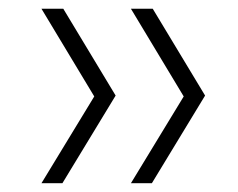

<svg xmlns="http://www.w3.org/2000/svg" viewBox="-20 -480 545 440"><path d="M328 -60.1H280L401 -259L280 -460H330L450 -261ZM123 -60.1H75L196 -259L75 -460H125L245 -261Z"/></svg>

Font: Retni Sans Light
Style: Regular
Weight: 300
Designer: Vitaly Kuzmin
Foundry: ParaType Ltd.
Version: Version 1.00;March 2, 2019;FontCreator 11.5.0.2425 64-bit; t